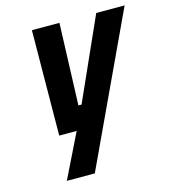

<svg xmlns="http://www.w3.org/2000/svg" viewBox="-107 -586 780 882"><g transform="rotate(-15 283.5 -145.0)"><path d="M205 0H122L126 -500H257L243 -111H258L432 -500H567L235 210H102Z"/></g></svg>

Font: Cairo
Style: Bold Italic
Weight: 700
Italic angle: -13°
Designer: Mohamed Gaber, Accademia di Belle Arti di Urbino and others
Foundry: Kief Type Foundry, Accademia di Belle Arti di Urbino and others
Version: Version 3.011